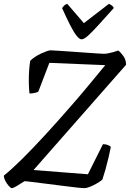

<svg xmlns="http://www.w3.org/2000/svg" viewBox="-24 -976 674 996"><path d="M38 0Q32 0 22 -11Q12 -22 4 -37Q-4 -52 -4 -65Q36 -97 90.5 -151Q145 -205 208.5 -274Q272 -343 338 -419Q385 -472 432.5 -529.5Q480 -587 522 -638L232 -650L175 -501Q170 -497 156.5 -494Q143 -491 129 -491Q126 -516 125.5 -547.5Q125 -579 127 -609Q129 -639 133 -661Q143 -671 158 -681Q173 -691 189.5 -698.5Q206 -706 219 -710.5Q232 -715 238 -715Q245 -715 274 -713Q303 -711 342 -708.5Q381 -706 419 -703Q457 -700 484.5 -698.5Q512 -697 516 -697Q525 -697 538 -699.5Q551 -702 565 -706Q579 -710 589 -714Q601 -706 615.5 -686Q630 -666 630 -640L150 -94L432 -72L510 -228Q526 -228 536 -223.5Q546 -219 551 -214Q546 -189 539 -158.5Q532 -128 523.5 -98Q515 -68 507 -44Q492 -32 474 -22Q456 -12 440 -6Q424 0 414 0Q403 0 371 -3.5Q339 -7 297.5 -12.5Q256 -18 214.5 -23Q173 -28 142.5 -32Q112 -36 103 -36Q80 -21 62 -10.5Q44 0 38 0ZM399 -772Q388 -772 373 -791Q358 -810 339.5 -846.5Q321 -883 298 -934Q303 -941 308.5 -947Q314 -953 325 -956L411 -856L541 -956Q551 -952 558 -946Q565 -940 566 -934Q521 -884 488 -847.5Q455 -811 433.5 -791.5Q412 -772 399 -772Z"/></svg>

Font: Texturina Medium 12pt Light
Style: Italic
Weight: 300
Italic angle: -11°
Version: Version 1.002